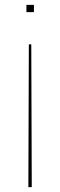

<svg xmlns="http://www.w3.org/2000/svg" viewBox="-20 -545 249 792"><path d="M89 -525H120V-495H89ZM99 -362H109L111 227H97Z"/></svg>

Font: Hepta Slab Thin
Style: Regular
Weight: 250
Designer: Michael LaGattuta
Foundry: Michael LaGattuta
Version: Version 1.100; ttfautohint (v1.8) -l 8 -r 50 -G 200 -x 14 -D